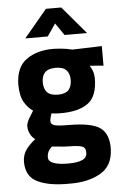

<svg xmlns="http://www.w3.org/2000/svg" viewBox="-63 -774 659 1047"><g transform="rotate(-5 267.0 -250.5)"><path d="M278 230Q377 231 445 192Q512 153 515 62Q517 -21 470 -55Q422 -89 297 -89Q235 -89 217 -96Q198 -103 200 -122Q201 -133 205 -146Q209 -160 210 -161Q217 -159 230 -158Q242 -157 251 -157Q354 -155 408 -193Q462 -230 462 -333Q461 -355 454 -373Q447 -390 440 -401L515 -395V-502L354 -497Q352 -498 320 -504Q288 -509 253 -510Q163 -511 104 -470Q45 -429 43 -333Q44 -269 64 -235Q84 -202 111 -184Q109 -181 92 -153Q74 -125 72 -104Q72 -80 82 -60Q92 -40 109 -28Q72 1 54 29Q37 57 37 91Q38 173 103 202Q167 232 278 230ZM286 27Q340 27 361 35Q381 42 380 70Q380 97 354 108Q328 120 279 120Q223 120 196 109Q169 99 169 77Q169 59 176 45Q183 32 196 20Q199 20 231 23Q262 27 286 27ZM254 -259Q214 -259 195 -278Q177 -298 177 -333Q177 -368 195 -387Q214 -406 254 -406Q294 -406 312 -387Q330 -368 330 -333Q330 -298 312 -278Q294 -259 254 -259ZM103 -580H226L272 -647L318 -580H441L313 -731H229Z"/></g></svg>

Font: RazerF5
Style: Bold
Weight: 700
Foundry: Razer Inc.
Version: Version 1.000;PS 001.001;hotconv 1.0.56